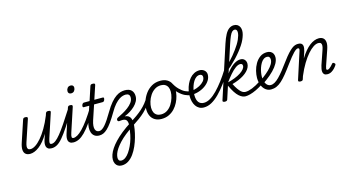

<svg xmlns="http://www.w3.org/2000/svg" viewBox="-142 -1636 5068 2773"><g transform="rotate(-15 2392.0 -250.0)"><path d="M151 15Q109 15 84 -5.5Q59 -26 55.5 -68Q52 -110 73 -173L178 -489Q184 -505 191.5 -510Q199 -515 216 -515Q239 -515 246.5 -507Q254 -499 248 -483L140 -160Q129 -127 127 -102Q125 -77 136 -63.5Q147 -50 174 -50Q207 -50 248 -76.5Q289 -103 334 -155Q379 -207 424.5 -284Q470 -361 511 -462L520 -490Q526 -506 534 -511Q542 -516 558 -516Q582 -516 589.5 -508.5Q597 -501 591 -485L475 -133Q459 -84 461 -64.5Q463 -45 488 -45Q500 -45 506 -35.5Q512 -26 510.5 -14Q509 -2 499.5 7.5Q490 17 472 17Q437 17 418 4Q399 -9 393 -31Q387 -53 390.5 -79.5Q394 -106 403 -132L429 -211Q395 -152 359 -109.5Q323 -67 287 -39.5Q251 -12 216.5 1.5Q182 15 151 15Z M473 17Q461 17 455 7.5Q449 -2 450.5 -14Q452 -26 461.5 -35.5Q471 -45 489 -45Q515 -45 547 -68.5Q579 -92 621 -143.5Q663 -195 720 -279.5Q777 -364 854 -485Q861 -498 873 -496Q885 -494 892.5 -485Q900 -476 893 -464Q808 -322 746.5 -228.5Q685 -135 639 -81Q593 -27 553.5 -5Q514 17 473 17Z M801 17Q766 17 746.5 4Q727 -9 721.5 -30.5Q716 -52 719.5 -78.5Q723 -105 732 -132L848 -489Q854 -505 862 -510Q870 -515 886 -515Q910 -515 917 -507Q924 -499 919 -483L804 -134Q787 -84 789.5 -64.5Q792 -45 817 -45Q830 -45 835.5 -35.5Q841 -26 839.5 -14Q838 -2 828.5 7.5Q819 17 801 17ZM947 -676Q928 -676 915.5 -687Q903 -698 903 -720Q903 -745 919 -766.5Q935 -788 967 -788Q987 -788 999.5 -777.5Q1012 -767 1012 -745Q1012 -720 996 -698Q980 -676 947 -676Z M798 17Q786 17 780 7.5Q774 -2 775.5 -14Q777 -26 786.5 -35.5Q796 -45 814 -45Q841 -45 875 -64.5Q909 -84 952 -128Q995 -172 1048.5 -245.5Q1102 -319 1167 -427Q1174 -439 1186 -437.5Q1198 -436 1205 -426.5Q1212 -417 1204 -405Q1132 -280 1074.5 -198.5Q1017 -117 969.5 -69.5Q922 -22 880.5 -2.5Q839 17 798 17Z M1185 17Q1141 17 1113.5 -3Q1086 -23 1074 -57Q1062 -91 1064.5 -134.5Q1067 -178 1083 -225L1153 -436H1071Q1061 -436 1057.5 -444Q1054 -452 1058 -468Q1063 -484 1071.5 -492Q1080 -500 1090 -500H1175L1242 -704Q1247 -720 1255 -725Q1263 -730 1280 -730Q1305 -730 1311.5 -722.5Q1318 -715 1312 -699L1246 -500H1372Q1383 -500 1386.5 -492.5Q1390 -485 1385 -468Q1381 -452 1372.5 -444Q1364 -436 1354 -436H1225L1153 -220Q1138 -174 1135.5 -140.5Q1133 -107 1141 -85.5Q1149 -64 1164 -54.5Q1179 -45 1199 -45Q1211 -45 1217 -35.5Q1223 -26 1221.5 -14Q1220 -2 1211 7.5Q1202 17 1185 17Z M1186 17Q1172 17 1168 7.5Q1164 -2 1167.5 -14Q1171 -26 1180 -35.5Q1189 -45 1201 -45Q1220 -45 1242 -59Q1264 -73 1289 -102Q1314 -131 1342.5 -174Q1371 -217 1404 -273Q1451 -353 1492.5 -401.5Q1534 -450 1571.5 -475.5Q1609 -501 1641.5 -510Q1674 -519 1703 -519Q1716 -519 1721 -509.5Q1726 -500 1725 -487Q1724 -474 1717.5 -464.5Q1711 -455 1699 -455Q1683 -455 1659 -449Q1635 -443 1604.5 -423.5Q1574 -404 1538 -364Q1502 -324 1463 -256Q1414 -173 1376 -120Q1338 -67 1305.5 -37Q1273 -7 1244.5 5Q1216 17 1186 17Z M1385 519Q1352 519 1328.5 504.5Q1305 490 1292.5 464.5Q1280 439 1280 406Q1280 387 1291 377Q1302 367 1316 366Q1330 365 1341 372.5Q1352 380 1352 398Q1352 421 1363 435Q1374 449 1397 449Q1429 449 1459.5 427Q1490 405 1516.5 366.5Q1543 328 1565.5 279.5Q1588 231 1603.5 177Q1619 123 1626 68Q1634 25 1636.5 -5.5Q1639 -36 1635 -57Q1631 -78 1622 -90Q1613 -102 1598 -107.5Q1583 -113 1563 -113Q1550 -113 1538 -111.5Q1526 -110 1516 -109Q1505 -108 1497.5 -114Q1490 -120 1488.5 -130Q1487 -140 1493.5 -150.5Q1500 -161 1517 -168Q1547 -182 1588.5 -204.5Q1630 -227 1669.5 -256.5Q1709 -286 1735.5 -321.5Q1762 -357 1762 -396Q1762 -427 1746 -441Q1730 -455 1701 -455Q1686 -455 1679.5 -464.5Q1673 -474 1674 -487Q1675 -500 1682.5 -509.5Q1690 -519 1704 -519Q1738 -519 1763 -510.5Q1788 -502 1804 -485.5Q1820 -469 1828 -446.5Q1836 -424 1836 -396Q1836 -357 1817 -321Q1798 -285 1765.5 -254Q1733 -223 1693 -198Q1653 -173 1611 -157V-155Q1642 -153 1663 -139Q1684 -125 1695 -98Q1706 -71 1706.5 -32Q1707 7 1698 61Q1689 117 1671.5 179.5Q1654 242 1627.5 302.5Q1601 363 1565.5 412Q1530 461 1485 490Q1440 519 1385 519Z M1352 398Q1352 414 1341 423Q1330 432 1316 433.5Q1302 435 1291 428.5Q1280 422 1280 406Q1280 371 1294 331Q1308 291 1337 247Q1366 203 1411.5 155Q1457 107 1521.5 55Q1586 3 1672 -51Q1724 -84 1769.5 -116.5Q1815 -149 1854 -183.5Q1893 -218 1927 -260Q1961 -302 1990 -355Q1996 -366 2005.5 -363.5Q2015 -361 2021 -351.5Q2027 -342 2021 -330Q1990 -269 1955 -222Q1920 -175 1880 -137Q1840 -99 1794.5 -66Q1749 -33 1697 1Q1621 50 1563.5 96Q1506 142 1466 185Q1426 228 1400.5 266Q1375 304 1363.5 337Q1352 370 1352 398Z M2116 19Q2057 19 2016 -5.5Q1975 -30 1954.5 -73.5Q1934 -117 1934 -172Q1934 -226 1953 -286Q1972 -346 2010 -399Q2048 -452 2104.5 -485.5Q2161 -519 2236 -519Q2295 -519 2335.5 -496Q2376 -473 2396.5 -431.5Q2417 -390 2417 -335Q2417 -295 2405.5 -247Q2394 -199 2370.5 -152Q2347 -105 2311 -66.5Q2275 -28 2226 -4.5Q2177 19 2116 19ZM2124 -46Q2178 -46 2219 -74Q2260 -102 2287 -145.5Q2314 -189 2328.5 -237.5Q2343 -286 2343 -327Q2343 -368 2329.5 -396Q2316 -424 2290.5 -439Q2265 -454 2229 -454Q2175 -454 2133.5 -426.5Q2092 -399 2064 -356Q2036 -313 2022 -265.5Q2008 -218 2008 -177Q2008 -136 2021.5 -106.5Q2035 -77 2061.5 -61.5Q2088 -46 2124 -46Z M2608 -207Q2574 -207 2527 -229Q2480 -251 2432 -298.5Q2384 -346 2346 -422Q2341 -433 2348.5 -443.5Q2356 -454 2367.5 -457Q2379 -460 2385 -449Q2420 -385 2460.5 -344Q2501 -303 2540 -283.5Q2579 -264 2610 -264Q2619 -264 2623.5 -255Q2628 -246 2627.5 -235Q2627 -224 2622 -215.5Q2617 -207 2608 -207Z M2597 -262Q2632 -257 2675.5 -267Q2719 -277 2759 -298Q2799 -319 2824.5 -348.5Q2850 -378 2850 -413Q2850 -433 2837.5 -443.5Q2825 -454 2802 -454Q2790 -454 2785.5 -464Q2781 -474 2783.5 -487Q2786 -500 2796 -509.5Q2806 -519 2823 -519Q2843 -519 2861 -512.5Q2879 -506 2893 -494Q2907 -482 2915 -465.5Q2923 -449 2923 -429Q2923 -383 2897 -341.5Q2871 -300 2825 -268Q2779 -236 2720 -219Q2661 -202 2597 -206Z M2748 17Q2709 17 2679 0.5Q2649 -16 2629 -45.5Q2609 -75 2599 -113Q2589 -151 2589 -194Q2589 -238 2598.5 -283.5Q2608 -329 2627.5 -371.5Q2647 -414 2675 -447Q2703 -480 2740.5 -499.5Q2778 -519 2824 -519Q2833 -519 2835.5 -509.5Q2838 -500 2835.5 -487Q2833 -474 2826 -464Q2819 -454 2810 -454Q2779 -454 2755 -436.5Q2731 -419 2713 -390Q2695 -361 2683 -326Q2671 -291 2665 -256Q2659 -221 2659 -192Q2659 -155 2666 -128Q2673 -101 2686.5 -83.5Q2700 -66 2720 -57Q2740 -48 2765 -48Q2812 -48 2862 -77.5Q2912 -107 2964 -160.5Q3016 -214 3069 -284Q3122 -354 3172 -435Q3180 -448 3191 -444Q3202 -440 3207.5 -427Q3213 -414 3202 -396Q3147 -311 3091.5 -236Q3036 -161 2979.5 -104Q2923 -47 2865.5 -15Q2808 17 2748 17Z M3062 15Q3048 15 3037 9Q3026 3 3031 -12L3285 -793Q3311 -872 3338 -922Q3365 -972 3398 -995.5Q3431 -1019 3470 -1019Q3501 -1019 3523 -1005Q3545 -991 3556.5 -966.5Q3568 -942 3568 -911Q3568 -883 3559 -851Q3550 -819 3534 -783.5Q3518 -748 3493 -710Q3468 -672 3435.5 -631Q3403 -590 3363.5 -548Q3324 -506 3278 -463.5Q3232 -421 3179 -378L3199 -455Q3237 -489 3271.5 -525Q3306 -561 3336 -597.5Q3366 -634 3391.5 -669Q3417 -704 3437.5 -737Q3458 -770 3471.5 -800.5Q3485 -831 3492.5 -857.5Q3500 -884 3500 -905Q3500 -921 3496 -931.5Q3492 -942 3483.5 -948Q3475 -954 3462 -954Q3443 -954 3425.5 -937.5Q3408 -921 3390 -881Q3372 -841 3349 -771L3101 -7Q3097 4 3088.5 9.5Q3080 15 3062 15ZM3371 17Q3348 17 3324 7Q3300 -3 3273.5 -26.5Q3247 -50 3219.5 -92Q3192 -134 3162 -199H3152L3166 -240Q3229 -255 3281 -275.5Q3333 -296 3370 -320Q3407 -344 3427.5 -369.5Q3448 -395 3448 -419Q3448 -436 3439 -444.5Q3430 -453 3412 -453Q3381 -453 3343 -426Q3305 -399 3261 -348.5Q3217 -298 3167 -229L3151 -263Q3194 -341 3242 -398.5Q3290 -456 3339.5 -487Q3389 -518 3434 -518Q3473 -518 3495 -493.5Q3517 -469 3517 -433Q3517 -405 3504 -377.5Q3491 -350 3466.5 -324.5Q3442 -299 3407 -276.5Q3372 -254 3328 -235.5Q3284 -217 3232 -203Q3258 -152 3280 -121Q3302 -90 3321 -73Q3340 -56 3356.5 -50.5Q3373 -45 3387 -45Q3402 -45 3407 -35.5Q3412 -26 3409 -14Q3406 -2 3396.5 7.5Q3387 17 3371 17Z M3371 17Q3355 17 3349.5 7.5Q3344 -2 3347.5 -14Q3351 -26 3361.5 -35.5Q3372 -45 3387 -45Q3429 -45 3488.5 -68.5Q3548 -92 3622 -141Q3632 -148 3640 -144Q3648 -140 3652.5 -130Q3657 -120 3655 -109Q3653 -98 3644 -92Q3585 -53 3534 -29Q3483 -5 3441.5 6Q3400 17 3371 17Z M3621 -136Q3639 -147 3655.5 -159Q3672 -171 3688 -183Q3739 -221 3777.5 -259Q3816 -297 3837.5 -333Q3859 -369 3859 -401Q3859 -426 3848 -440Q3837 -454 3815 -454Q3803 -454 3797.5 -464Q3792 -474 3793.5 -487Q3795 -500 3805 -509.5Q3815 -519 3832 -519Q3861 -519 3884 -507Q3907 -495 3919.5 -472.5Q3932 -450 3932 -419Q3932 -374 3905.5 -326Q3879 -278 3831.5 -229.5Q3784 -181 3719 -133Q3702 -121 3683.5 -108.5Q3665 -96 3647 -84Z M3751 17Q3723 17 3699 6Q3675 -5 3656 -24.5Q3637 -44 3624 -70.5Q3611 -97 3604 -128.5Q3597 -160 3597 -195Q3597 -243 3610.5 -299Q3624 -355 3653 -405Q3682 -455 3726 -487Q3770 -519 3832 -519Q3844 -519 3849.5 -509.5Q3855 -500 3853 -487Q3851 -474 3841 -464Q3831 -454 3814 -454Q3785 -454 3761.5 -436.5Q3738 -419 3721 -390Q3704 -361 3692 -326Q3680 -291 3674.5 -257Q3669 -223 3669 -195Q3669 -165 3675 -138.5Q3681 -112 3693 -91Q3705 -70 3723 -58Q3741 -46 3764 -46Q3794 -46 3825 -64Q3856 -82 3891 -117.5Q3926 -153 3968 -205.5Q4010 -258 4061 -328Q4106 -389 4140.5 -426.5Q4175 -464 4202 -484.5Q4229 -505 4251.5 -512Q4274 -519 4296 -519Q4305 -519 4308.5 -509.5Q4312 -500 4309.5 -488Q4307 -476 4298.5 -466.5Q4290 -457 4276 -457Q4265 -457 4249 -447Q4233 -437 4211.5 -415Q4190 -393 4161.5 -358Q4133 -323 4097 -274Q4041 -197 3996 -141.5Q3951 -86 3912 -51Q3873 -16 3834.5 0.5Q3796 17 3751 17Z M4192 15Q4178 15 4167 9Q4156 3 4161 -12L4291 -414Q4298 -435 4295 -446Q4292 -457 4277 -457Q4266 -457 4261.5 -466.5Q4257 -476 4259.5 -488Q4262 -500 4271.5 -509.5Q4281 -519 4296 -519Q4327 -519 4343 -508Q4359 -497 4364 -478Q4369 -459 4365.5 -435.5Q4362 -412 4355 -388L4323 -293Q4359 -352 4395 -394.5Q4431 -437 4466.5 -464.5Q4502 -492 4537 -505.5Q4572 -519 4604 -519Q4646 -519 4671 -498.5Q4696 -478 4700.5 -436.5Q4705 -395 4683 -331L4605 -104Q4598 -82 4596.5 -69.5Q4595 -57 4599.5 -52Q4604 -47 4612 -47Q4625 -47 4639 -56.5Q4653 -66 4668 -81Q4683 -96 4697 -113Q4704 -122 4710.5 -123Q4717 -124 4727 -117Q4740 -108 4742 -100Q4744 -92 4739 -84Q4729 -67 4708.5 -43.5Q4688 -20 4659 -2.5Q4630 15 4596 15Q4565 15 4549.5 2Q4534 -11 4530 -32.5Q4526 -54 4530.5 -80Q4535 -106 4543 -132L4616 -344Q4628 -378 4629.5 -402.5Q4631 -427 4620 -440.5Q4609 -454 4581 -454Q4548 -454 4507.5 -428Q4467 -402 4422.5 -351.5Q4378 -301 4332.5 -226Q4287 -151 4245 -51L4231 -7Q4228 4 4219.5 9.5Q4211 15 4192 15Z"/></g></svg>

Font: Playwrite US Trad Light
Style: Regular
Weight: 300
Designer: Veronika Burian, José Scaglione
Foundry: TypeTogether
Version: Version 1.003